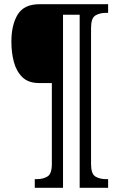

<svg xmlns="http://www.w3.org/2000/svg" viewBox="-20 -780 568 911"><path d="M145 111V70H155Q184 70 205 57.5Q226 45 226 -2V-386H165Q115 -386 86.5 -413.5Q58 -441 46 -485.5Q34 -530 34 -582Q34 -662 64 -711Q94 -760 167 -760H493V-719H483Q453 -719 432.5 -706.5Q412 -694 412 -647V-2Q412 45 432.5 57.5Q453 70 483 70H493V111H358V-710H279V111Z"/></svg>

Font: Noto Serif Georgian Condensed
Style: Regular
Weight: 400
Width: 3
Designer: Monotype Design Team, Akaki Razmadze
Foundry: Google LLC
Version: Version 2.003; ttfautohint (v1.8.4.7-5d5b)